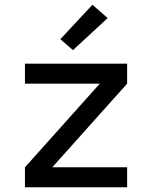

<svg xmlns="http://www.w3.org/2000/svg" viewBox="-20 -788 640 808"><path d="M85 0V-84L400 -436H85V-520H515V-436L200 -84H515V0ZM287 -577 234 -623 369 -768 433 -712Z"/></svg>

Font: Iosevka Aile Medium
Style: Regular
Weight: 500
Designer: Belleve Invis
Foundry: Belleve Invis
Version: Version 27.3.5; ttfautohint (v1.8.4)